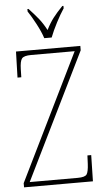

<svg xmlns="http://www.w3.org/2000/svg" viewBox="-61 -969 546 1008"><g transform="rotate(-5 211.5 -465.5)"><path d="M24 0V-22L351 -689H122Q83 -689 72.5 -675Q62 -661 61 -620L60 -577H40L44 -714H383V-691L56 -25H309Q348 -25 357 -39Q366 -53 368 -93L370 -138H390L387 0ZM198 -771Q187 -805 164.5 -847.5Q142 -890 123 -918V-931H129Q159 -899 179.5 -873.5Q200 -848 219 -812Q237 -848 256.5 -873.5Q276 -899 307 -931H313V-918Q294 -890 272 -847.5Q250 -805 237 -771Z"/></g></svg>

Font: Noto Serif Tamil Condensed Thin
Style: Regular
Weight: 100
Width: 3
Designer: Indian Type Foundry, Tom Grace, and the Monotype Design Team
Foundry: Monotype Imaging Inc.
Version: Version 2.004; ttfautohint (v1.8.4.7-5d5b)